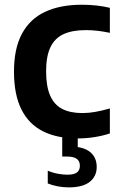

<svg xmlns="http://www.w3.org/2000/svg" viewBox="-20 -574 506 810"><path d="M307.5 10Q221 10 161 -20.2Q101 -50.5 70 -113Q39 -175.5 39 -272Q39 -369 72.5 -431.5Q106 -494 170 -524Q234 -554 325.5 -554Q357 -554 386.8 -550.8Q416.5 -547.5 443.5 -541V-435.5Q417.5 -441 392.5 -444Q367.5 -447 342.5 -447Q285 -447 247.8 -429.8Q210.5 -412.5 192.5 -374.2Q174.5 -336 174.5 -273.5Q174.5 -209.5 191.8 -170.5Q209 -131.5 243 -114.2Q277 -97 327.5 -97Q353.5 -97 381 -101.8Q408.5 -106.5 443.5 -116.5V-11Q413 -1 378.2 4.5Q343.5 10 307.5 10ZM270 216.5Q246 216.5 223 212Q200 207.5 181.5 200V146Q202 155 224.2 159Q246.5 163 264.5 163Q291 163 304 154Q317 145 317 125Q317 86.5 264 86.5H242.5V-10H308V65.5L277.5 44.5Q332 44.5 360 67.2Q388 90 388 130.5Q388 170 358.5 193.2Q329 216.5 270 216.5Z"/></svg>

Font: Encode Sans Condensed Thin SemiBold
Style: Regular
Weight: 600
Version: Version 3.002